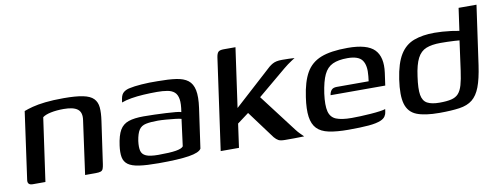

<svg xmlns="http://www.w3.org/2000/svg" viewBox="-49 -735 2530 972"><g transform="rotate(-10 1216.0 -249.5)"><path d="M56 0Q27 0 32 -28L80 -372Q98 -379 124.5 -386Q151 -393 190.5 -397.5Q230 -402 285 -402Q347 -402 384 -394.5Q421 -387 438 -369.5Q455 -352 457.5 -324Q460 -296 454 -255L423 -38Q421 -24 417.5 -15Q414 -6 405 -3Q396 0 379 0H325L363 -275Q369 -314 347.5 -331Q326 -348 276 -348Q239 -348 210 -342Q181 -336 167 -325L121 0Z M703 6Q641 6 603 0.5Q565 -5 546 -19Q527 -33 522.5 -57Q518 -81 523 -117Q530 -168 545.5 -194.5Q561 -221 590.5 -231Q620 -241 668 -241Q694 -241 724 -240Q754 -239 782.5 -237.5Q811 -236 832 -234Q853 -232 860 -229Q867 -271 863 -295Q859 -319 845.5 -331Q832 -343 809 -347Q786 -351 756 -351Q722 -351 687.5 -349Q653 -347 623.5 -342Q594 -337 573 -329L576 -348Q580 -371 593.5 -381Q607 -391 625 -394Q646 -399 685.5 -402Q725 -405 769 -404Q825 -404 863.5 -398.5Q902 -393 924 -376Q946 -359 953 -325Q960 -291 952 -234L923 -30Q912 -11 858.5 -2.5Q805 6 703 6ZM708 -36Q768 -36 798.5 -41Q829 -46 837 -57L855 -195Q846 -198 824 -200.5Q802 -203 777 -205Q752 -207 735 -207Q698 -207 674 -202Q650 -197 638 -179Q626 -161 620 -123Q616 -92 620.5 -73Q625 -54 645 -45Q665 -36 708 -36Z M1022 0 1088 -470Q1091 -490 1098.5 -497.5Q1106 -505 1127 -505H1187L1144 -200L1340 -378Q1350 -386 1359 -391Q1368 -396 1379.5 -398.5Q1391 -401 1408 -401Q1427 -401 1443 -400.5Q1459 -400 1472 -399Q1467 -396 1456.5 -389Q1446 -382 1434 -373.5Q1422 -365 1413 -357L1266 -234L1413 -41Q1422 -29 1432 -19Q1442 -9 1451 0Q1425 1 1399.5 1Q1374 1 1353 1Q1330 1 1319.5 -4.5Q1309 -10 1298 -23L1192 -166L1133 -122L1116 0Z M1679 6Q1618 6 1578 -2.5Q1538 -11 1517 -33Q1496 -55 1490.5 -94Q1485 -133 1494 -194Q1505 -272 1531 -317.5Q1557 -363 1607.5 -383Q1658 -403 1745 -403Q1845 -403 1882.5 -364.5Q1920 -326 1909 -246L1900 -182H1619Q1621 -198 1629.5 -208Q1638 -218 1657 -218H1821L1824 -244Q1830 -298 1811 -325Q1792 -352 1735 -352Q1688 -352 1659 -338.5Q1630 -325 1614 -291.5Q1598 -258 1589 -196Q1581 -136 1589 -104.5Q1597 -73 1625 -61.5Q1653 -50 1705 -50Q1724 -50 1750 -51Q1776 -52 1803 -54Q1830 -56 1851 -59Q1872 -62 1879 -65L1877 -51Q1876 -40 1869 -29Q1862 -18 1846 -11Q1823 -1 1782 2.5Q1741 6 1679 6Z M2147 2Q2072 2 2030.5 -14.5Q1989 -31 1976 -75Q1963 -119 1975 -201Q1987 -282 2014 -325.5Q2041 -369 2085.5 -385.5Q2130 -402 2191 -402Q2209 -402 2232 -400.5Q2255 -399 2278 -396Q2301 -393 2318 -389.5Q2335 -386 2341 -382L2315 -370L2334 -505H2426L2383 -201Q2373 -132 2357.5 -91.5Q2342 -51 2316.5 -30.5Q2291 -10 2249.5 -4Q2208 2 2147 2ZM2156 -49Q2193 -49 2216.5 -54.5Q2240 -60 2253.5 -75Q2267 -90 2275 -117.5Q2283 -145 2289 -189L2310 -342Q2301 -343 2283.5 -344Q2266 -345 2247.5 -345.5Q2229 -346 2213 -346Q2168 -346 2139 -334.5Q2110 -323 2093.5 -291Q2077 -259 2069 -199Q2060 -137 2065.5 -105Q2071 -73 2093.5 -61Q2116 -49 2156 -49Z"/></g></svg>

Font: Genos Medium
Style: Italic
Weight: 500
Italic angle: -8°
Designer: Robert E. Leuschke
Foundry: Robert E. Leuschke
Version: Version 1.010